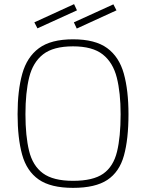

<svg xmlns="http://www.w3.org/2000/svg" viewBox="-20 -899 706 928"><path d="M333 9Q225 9 167 -31.5Q109 -72 87 -151.5Q65 -231 65 -347Q65 -461 87.5 -542Q110 -623 168 -666Q226 -709 333 -709Q440 -709 498 -666.5Q556 -624 578.5 -543Q601 -462 601 -347Q601 -226 579 -147Q557 -68 499 -29.5Q441 9 333 9ZM333 -25Q430 -25 479 -59.5Q528 -94 545.5 -165.5Q563 -237 563 -347Q563 -451 544.5 -524Q526 -597 476.5 -636Q427 -675 333 -675Q238 -675 188.5 -636.5Q139 -598 121 -525Q103 -452 103 -347Q103 -242 120.5 -170Q138 -98 187.5 -61.5Q237 -25 333 -25ZM351 -761 337 -791 528 -878 543 -849ZM161 -762 146 -791 338 -879 352 -849Z"/></svg>

Font: Cairo Play ExtraLight
Style: Regular
Weight: 250
Version: Version 3.119